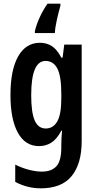

<svg xmlns="http://www.w3.org/2000/svg" viewBox="-20 -879 526 1046"><path d="M198 -646Q233 -646 261.5 -628.5Q290 -611 314 -565H321L330 -636H425V-110Q425 13 370.5 80Q316 147 202 147Q129 147 63 112V18Q104 38 141.5 47Q179 56 208 56Q260 56 287 27Q314 -2 314 -76V-86Q314 -126 318 -167H314Q289 -120 259 -101.5Q229 -83 193 -83Q117 -83 77 -156.5Q37 -230 37 -361Q37 -498 79 -572Q121 -646 198 -646ZM228 -547Q150 -547 150 -360Q150 -267 169 -223Q188 -179 229 -179Q270 -179 292 -217.5Q314 -256 314 -343V-367Q314 -464 292.5 -505.5Q271 -547 228 -547ZM309 -847Q299 -813 289.5 -770Q280 -727 279 -699H170V-709Q178 -745 197 -786Q216 -827 239 -859H309Z"/></svg>

Font: Noto Sans Kannada UI ExtraCondensed SemiBold
Style: Regular
Weight: 600
Width: 2
Designer: Jelle Bosma - Monotype Design Team
Foundry: Monotype Imaging Inc.
Version: Version 2.005; ttfautohint (v1.8.4.7-5d5b)